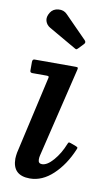

<svg xmlns="http://www.w3.org/2000/svg" viewBox="-88 -808 507 866"><g transform="rotate(10 165.5 -375.0)"><path d="M239 -509 140 -97.5Q138 -89.5 138 -79.5Q138 -61 155.5 -61Q179 -61 207 -93.2Q235 -125.5 253 -171Q255.5 -177.5 257.8 -178.5Q260 -179.5 267 -177L292.5 -167.5Q299.5 -164.5 300.2 -162.2Q301 -160 298 -153.5Q267.5 -80.5 218.2 -34.2Q169 12 112.5 12Q33 12 33 -65Q33 -70 34 -78.5Q35 -87 36 -92.5L116.5 -448Q118 -453.5 116.5 -455.8Q115 -458 106.5 -458H42Q31 -458 31 -467.5V-507Q31 -520 41 -520H228Q237 -520 238.8 -518.2Q240.5 -516.5 239 -509ZM71.5 -740Q83.5 -759 108 -761.2Q132.5 -763.5 148 -747L248 -645.5Q257 -636.5 248.5 -627.5L226 -604Q221.5 -599.5 219 -598.5Q216.5 -597.5 211 -601L86 -673Q69 -682.5 63.5 -700.5Q58 -718.5 71.5 -740Z"/></g></svg>

Font: Besley* Medium
Style: Italic
Weight: 500
Italic angle: -13°
Designer: Owen Earl
Foundry: indestructible type*
Version: Version 3.000; ttfautohint (v1.8.3)